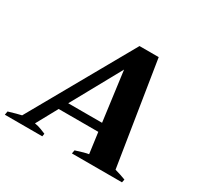

<svg xmlns="http://www.w3.org/2000/svg" viewBox="-190 -885 1103 1066"><g transform="rotate(30 361.0 -352.0)"><path d="M714 -20 710 0H389L393 -22Q451 -41 474 -44L456 -177H202L128 -42Q150 -39 172.5 -30Q195 -21 202 -18L199 0H-41L-37 -23Q-13 -30 10 -36.5Q33 -43 44 -45L416 -704H539L644 -43Q680 -33 714 -20ZM449 -231 407 -548 232 -231Z"/></g></svg>

Font: Trirong ExtraBold
Style: Italic
Weight: 800
Italic angle: -12°
Designer: Katatrad Team
Foundry: CadsonDemak
Version: Version 1.001